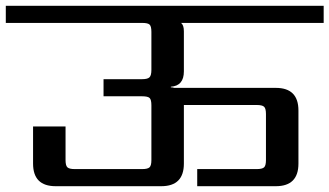

<svg xmlns="http://www.w3.org/2000/svg" viewBox="-39 -642 1136 662"><path d="M1077 -622V-563H585Q595 -556 595 -534V-396Q595 -346 550 -343V-341Q556 -341 562 -339H912Q990 -339 990 -261V-78Q990 0 912 0H641V-59H846Q865 -59 871.5 -65Q878 -71 878 -90V-249Q878 -268 871.5 -274Q865 -280 846 -280H595V-78Q595 0 517 0H153Q75 0 75 -78V-206H187V-90Q187 -71 193.5 -65Q200 -59 219 -59H451Q470 -59 476.5 -65Q483 -71 483 -90V-279Q483 -298 477 -304Q471 -310 451 -310H318V-369H451Q470 -369 476.5 -375.5Q483 -382 483 -401V-532Q483 -551 477 -557Q471 -563 451 -563H-19V-622Z"/></svg>

Font: Sarpanch Medium
Style: Regular
Weight: 500
Designer: Manushi Parikh (Devanagari and Latin), Jyotish Sonowal (Devanagari)
Foundry: Indian Type Foundry
Version: Version 2.004;PS 1.0;hotconv 1.0.78;makeotf.lib2.5.61930; tt